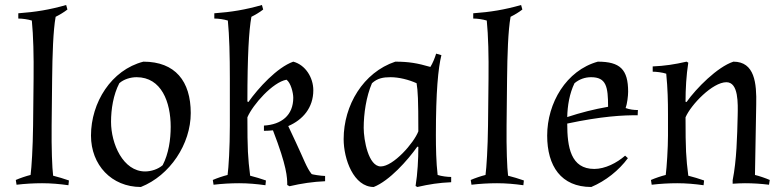

<svg xmlns="http://www.w3.org/2000/svg" viewBox="-20 -731 3126 766"><path d="M188 -417C189 -510 192 -609 202 -664C218 -672 235 -682 249 -693L244 -711C177 -692 122 -683 53 -678V-657C69 -657 91 -654 107 -649C113 -588 115 -510 114 -417L112 -230C111 -141 106 -63 102 -33C85 -29 59 -20 43 -13L46 6C80 2 114 0 148 0C183 0 218 3 253 8L255 -11C238 -17 209 -26 192 -30C188 -60 185 -141 186 -230Z M343 -190C343 -73 425 15 542 15C658 -31 741 -156 741 -280C741 -407 679 -485 552 -485C424 -452 343 -322 343 -190ZM525 -423C624 -423 661 -324 661 -225C661 -175 653 -118 629 -72C611 -56 583 -47 559 -47C471 -47 423 -157 423 -245C423 -295 432 -353 456 -399C474 -415 501 -423 525 -423Z M967 -263C989 -314 1068 -403 1123 -413C1140 -401 1150 -361 1150 -341C1150 -271 1103 -234 1033 -230V-209C1045 -209 1057 -210 1069 -211C1125 -66 1126 -23 1126 7L1135 12C1182 1 1229 -6 1277 -8V-29C1262 -29 1223 -35 1223 -37C1203 -62 1193 -94 1160 -164L1130 -228C1188 -253 1230 -301 1230 -371C1230 -421 1199 -472 1150 -485C1085 -462 1010 -379 971 -324L967 -326C967 -509 973 -609 983 -664C999 -672 1016 -682 1030 -693L1025 -711C958 -692 904 -683 835 -678V-657C851 -657 873 -654 889 -649C895 -588 897 -510 897 -417V-230C897 -141 892 -63 888 -33C871 -29 845 -20 829 -13L832 6C866 2 900 0 934 0C969 0 1004 3 1039 8L1041 -11C1024 -17 995 -26 978 -30C969 -102 967 -134 967 -263Z M1351 -176C1351 -96 1391 15 1471 15C1534 -10 1606 -91 1645 -146L1649 -145C1649 -95 1646 -39 1638 11L1645 15C1693 4 1732 -2 1780 -4V-25C1765 -25 1741 -28 1726 -33C1720 -83 1719 -143 1719 -193C1719 -365 1728 -458 1741 -511L1720 -517C1715 -500 1706 -478 1697 -464C1645 -479 1611 -485 1557 -485C1429 -442 1351 -311 1351 -176ZM1431 -221C1431 -277 1441 -346 1464 -399C1486 -419 1509 -423 1538 -423C1572 -423 1611 -413 1642 -399C1647 -368 1649 -336 1649 -207C1631 -160 1549 -67 1499 -67C1450 -67 1431 -172 1431 -221Z M2003 -417C2004 -510 2007 -609 2017 -664C2033 -672 2050 -682 2064 -693L2059 -711C1992 -692 1937 -683 1868 -678V-657C1884 -657 1906 -654 1922 -649C1928 -588 1930 -510 1929 -417L1927 -230C1926 -141 1921 -63 1917 -33C1900 -29 1874 -20 1858 -13L1861 6C1895 2 1929 0 1963 0C1998 0 2033 3 2068 8L2070 -11C2053 -17 2024 -26 2007 -30C2003 -60 2000 -141 2001 -230Z M2351 -57C2257 -57 2243 -144 2243 -238C2379 -267 2468 -272 2524 -271L2525 -292C2509 -292 2492 -294 2476 -300C2482 -316 2486 -348 2486 -365C2486 -454 2454 -485 2365 -485C2239 -450 2163 -320 2163 -190C2163 -69 2218 15 2339 15C2396 -9 2449 -51 2485 -100L2474 -110C2441 -81 2394 -57 2351 -57ZM2272 -399C2291 -415 2314 -423 2338 -423C2399 -423 2406 -385 2406 -305C2349 -295 2298 -282 2243 -264C2244 -309 2252 -358 2272 -399Z M2952 0C2984 0 3016 2 3048 6L3051 -13C3035 -20 3009 -29 2992 -33L2997 -314C2999 -399 2991 -485 2906 -485C2842 -464 2758 -379 2719 -324L2715 -325C2715 -375 2718 -431 2726 -481L2719 -485C2671 -474 2632 -468 2584 -466V-445C2599 -445 2623 -442 2638 -437C2644 -376 2645 -327 2645 -274V-190C2645 -141 2640 -63 2636 -33C2619 -29 2593 -20 2577 -13L2580 6C2614 2 2648 0 2682 0C2717 0 2752 3 2787 8L2789 -11C2772 -17 2743 -26 2726 -30C2717 -102 2715 -134 2715 -263C2737 -314 2823 -403 2878 -403C2927 -403 2924 -318 2923 -269C2921 -187 2919 -92 2903 -12V2C2918 1 2937 0 2952 0Z"/></svg>

Font: Almendra
Style: Regular
Weight: 400
Designer: Ana Sanfelippo
Foundry: Ana Sanfelippo
Version: Version 1.003